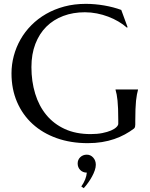

<svg xmlns="http://www.w3.org/2000/svg" viewBox="-20 -732 782 1002"><path d="M686 -82Q686 -76.7 684.8 -70.8Q683.6 -64.9 679.2 -61Q657.2 -44.4 631.6 -30.5Q606 -16.6 576.2 -6.3Q546.4 3.9 512 9.5Q477.5 15.1 438 15.1Q349.1 15.1 275.9 -11Q202.6 -37.1 150.1 -85Q97.7 -132.8 68.8 -200Q40 -267.1 40 -349.1Q40 -395.5 52 -440.4Q64 -485.4 86.9 -525.9Q109.9 -566.4 143.6 -600.3Q177.2 -634.3 220.5 -659.2Q263.7 -684.1 315.7 -698Q367.7 -711.9 428.2 -711.9Q451.7 -711.9 476.1 -709.7Q500.5 -707.5 524.4 -703.4Q548.3 -699.2 570.6 -693.4Q592.8 -687.5 612.8 -680.2L646 -589.8L642.1 -587.9Q623 -605 598.1 -619.6Q573.2 -634.3 544.9 -645Q516.6 -655.8 485.6 -661.9Q454.6 -668 422.9 -668Q361.3 -668 310.1 -648.7Q258.8 -629.4 221.9 -592.8Q185.1 -556.2 164.6 -502.9Q144 -449.7 144 -381.8Q144 -307.1 163.6 -243.2Q183.1 -179.2 221.7 -132.3Q260.3 -85.4 318.1 -58.8Q376 -32.2 453.1 -32.2Q487.3 -32.2 514.2 -37.6Q541 -43 559.6 -51Q578.1 -59.1 587.6 -68.6Q597.2 -78.1 597.2 -85.9V-105Q597.2 -139.2 596.2 -164.1Q595.2 -189 593.3 -207.3Q591.3 -225.6 588.9 -238.8Q586.4 -252 583 -263.2V-265.1H700.2V-263.2Q697.3 -252.9 694.6 -239Q691.9 -225.1 689.9 -206.1Q688 -187 687 -161.4Q686 -135.7 686 -102.1ZM385.3 121.1Q385.3 101.6 398.9 88.4Q412.6 75.2 433.1 75.2Q452.6 75.2 466.3 90.3Q480 105.5 480 127.9Q480 141.1 474.6 157Q469.2 172.9 460.4 189Q451.7 205.1 440.4 220.9Q429.2 236.8 417 250L404.3 241.2Q430.2 204.1 433.1 168.9Q412.6 168.9 398.9 155.3Q385.3 141.6 385.3 121.1Z"/></svg>

Font: Marcellus
Style: Regular
Weight: 400
Designer: Astigmatic (AOETI)
Foundry: Astigmatic (AOETI)
Version: Version 1.000